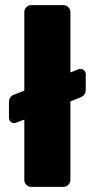

<svg xmlns="http://www.w3.org/2000/svg" viewBox="-20 -730 371 750"><path d="M75 -683Q75 -694 83 -702Q91 -710 102 -710H228Q239 -710 247 -702Q255 -694 255 -683V-447L283 -458Q290 -461 294 -461Q303 -461 309 -455Q315 -449 315 -440V-382Q315 -369 310 -361.5Q305 -354 293 -349L255 -334V-27Q255 -16 247 -8Q239 0 228 0H102Q91 0 83 -8Q75 -16 75 -27V-263L47 -252Q40 -249 36 -249Q27 -249 21 -255Q15 -261 15 -270V-328Q15 -342 20 -349.5Q25 -357 37 -361L75 -376Z"/></svg>

Font: Rubik
Style: Regular
Weight: 700
Designer: Hubert & Fischer
Foundry: Hubert & Fischer
Version: Version 1.100